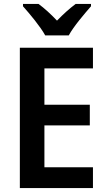

<svg xmlns="http://www.w3.org/2000/svg" viewBox="-20 -957 544 977"><path d="M210 -777H330C354 -822 410 -887 443 -925V-937H365C333 -913 304 -887 270 -852C238 -886 206 -915 176 -937H97V-925C132 -886 186 -821 210 -777ZM453 0V-106H206V-319H437V-424H206V-609H453V-714H81V0Z"/></svg>

Font: Noto Sans Lao Looped SemiCondensed SemiBold
Style: Regular
Weight: 600
Width: 4
Designer: Mark Frömberg, Ben Mitchell
Foundry: The Fontpad Ltd
Version: Version 1.002